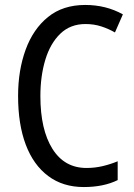

<svg xmlns="http://www.w3.org/2000/svg" viewBox="-20 -745 542 775"><path d="M325 -648Q264 -648 223.5 -609Q183 -570 163 -504Q143 -438 143 -357Q143 -222 191.5 -144.5Q240 -67 329 -67Q363 -67 394.5 -74.5Q426 -82 455 -94V-18Q398 10 318 10Q234 10 174.5 -34.5Q115 -79 84 -161Q53 -243 53 -358Q53 -461 83.5 -544.5Q114 -628 174 -676.5Q234 -725 324 -725Q408 -725 476 -687L444 -614Q418 -629 388.5 -638.5Q359 -648 325 -648Z"/></svg>

Font: Noto Sans Myanmar Condensed
Style: Regular
Weight: 400
Width: 3
Designer: Monotype Design Team
Foundry: Monotype Imaging Inc.
Version: Version 2.107; ttfautohint (v1.8.4.7-5d5b)